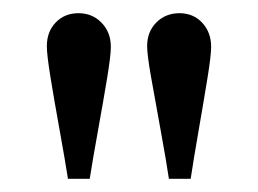

<svg xmlns="http://www.w3.org/2000/svg" viewBox="-20 -790 391 291"><path d="M116 -519H83Q79 -545 70.5 -592Q62 -639 56.5 -673Q51 -707 51 -720Q51 -742 64.5 -756Q78 -770 99 -770Q120 -770 134 -755.5Q148 -741 148 -719Q148 -706 142.5 -672.5Q137 -639 128.5 -592Q120 -545 116 -519ZM269 -519H236Q232 -546 223.5 -592.5Q215 -639 209 -673Q203 -707 203 -720Q203 -742 217 -756Q231 -770 252 -770Q273 -770 286.5 -755.5Q300 -741 300 -719Q300 -706 294.5 -672Q289 -638 281 -592Q273 -546 269 -519Z"/></svg>

Font: Kolar Light
Style: Regular
Weight: 300
Designer: Ramakrishna Saiteja (Kannada); Shiva Nallaperumal (Latin)
Foundry: Indian Type Foundry
Version: Version 1.001;PS 1.0;hotconv 1.0.88;makeotf.lib2.5.647800